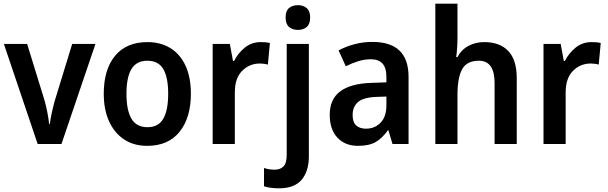

<svg xmlns="http://www.w3.org/2000/svg" viewBox="-20 -780 3291 1040"><path d="M184 0 1 -542H127L221 -237Q230 -205 236.5 -171.5Q243 -138 246 -109H250Q253 -134 260 -166.5Q267 -199 276 -232L371 -542H497L313 0Z M1014 -272Q1014 -143 953 -66.5Q892 10 777 10Q705 10 652.5 -24.5Q600 -59 571 -122.5Q542 -186 542 -272Q542 -404 603.5 -478Q665 -552 779 -552Q849 -552 902 -520Q955 -488 984.5 -425Q1014 -362 1014 -272ZM665 -272Q665 -183 692 -137Q719 -91 779 -91Q838 -91 864.5 -137Q891 -183 891 -272Q891 -361 864.5 -406Q838 -451 778 -451Q719 -451 692 -406Q665 -361 665 -272Z M1392 -552Q1403 -552 1416.5 -551Q1430 -550 1442 -547L1431 -430Q1422 -433 1409.5 -434.5Q1397 -436 1388 -436Q1331 -436 1291.5 -396Q1252 -356 1252 -280V0H1132V-542H1225L1242 -450H1248Q1269 -492 1306 -522Q1343 -552 1392 -552Z M1527 -685Q1527 -721 1545.5 -736.5Q1564 -752 1594 -752Q1623 -752 1641.5 -736Q1660 -720 1660 -685Q1660 -650 1641.5 -634Q1623 -618 1594 -618Q1564 -618 1545.5 -634Q1527 -650 1527 -685ZM1491 240Q1443 240 1410 229V130Q1425 135 1439 137Q1453 139 1469 139Q1498 139 1515.5 121.5Q1533 104 1533 58V-542H1653V67Q1653 147 1614 193.5Q1575 240 1491 240Z M1997 -553Q2193 -553 2193 -364V0H2106L2084 -74H2081Q2050 -31 2014.5 -10.5Q1979 10 1919 10Q1849 10 1807.5 -34.5Q1766 -79 1766 -158Q1766 -242 1822 -284.5Q1878 -327 1989 -331L2073 -334V-363Q2073 -413 2051.5 -436Q2030 -459 1989 -459Q1954 -459 1920.5 -448.5Q1887 -438 1853 -421L1814 -507Q1853 -528 1900 -540.5Q1947 -553 1997 -553ZM2016 -255Q1947 -252 1918.5 -226.5Q1890 -201 1890 -157Q1890 -118 1909.5 -100.5Q1929 -83 1962 -83Q2010 -83 2041.5 -115.5Q2073 -148 2073 -209V-257Z M2458 -577Q2458 -548 2456 -518.5Q2454 -489 2451 -471H2458Q2480 -512 2518.5 -532Q2557 -552 2603 -552Q2687 -552 2733 -504Q2779 -456 2779 -357V0H2659V-330Q2659 -451 2574 -451Q2508 -451 2483 -404.5Q2458 -358 2458 -266V0H2338V-760H2458Z M3184 -552Q3195 -552 3208.5 -551Q3222 -550 3234 -547L3223 -430Q3214 -433 3201.5 -434.5Q3189 -436 3180 -436Q3123 -436 3083.5 -396Q3044 -356 3044 -280V0H2924V-542H3017L3034 -450H3040Q3061 -492 3098 -522Q3135 -552 3184 -552Z"/></svg>

Font: Noto Sans Sinhala SemiCondensed SemiBold
Style: Regular
Weight: 600
Width: 4
Designer: Jelle Bosma - Monotype Design Team
Foundry: Monotype Imaging Inc.
Version: Version 2.006; ttfautohint (v1.8.4.7-5d5b)